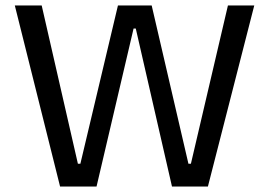

<svg xmlns="http://www.w3.org/2000/svg" viewBox="-20 -680 981 700"><path d="M199 0 34 -660H132L264 -83H273L410 -660H533L667 -83H676L811 -660H907L738 0H607L475 -576H467L332 0Z"/></svg>

Font: Bricolage Grotesque 16pt
Style: Regular
Weight: 400
Version: Version 1.001;gftools[0.9.33.dev8+g029e19f]